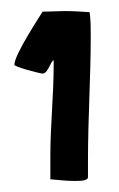

<svg xmlns="http://www.w3.org/2000/svg" viewBox="-20 -662 215 347"><path d="M114 -335C125 -335 139 -335 139 -342V-372C139 -450 144 -522 144 -597C144 -611 144 -626 142 -640C127 -641 112 -642 97 -642C84 -642 72 -641 57 -641C55 -637 6 -564 6 -545C6 -541 53 -529 57 -529C67 -529 72 -553 77 -553V-545C77 -489 71 -436 71 -380V-338C83 -337 99 -335 114 -335Z"/></svg>

Font: HEYCLAY
Style: Regular
Weight: 400
Designer: Marcelo Magalhaes
Foundry: Marcelo Magalhães
Version: Version 1.300;hotconv 1.0.109;makeotfexe 2.5.65596